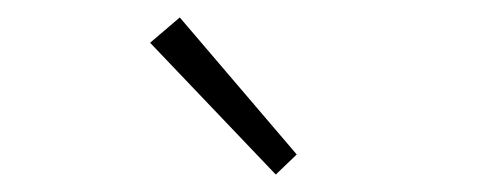

<svg xmlns="http://www.w3.org/2000/svg" viewBox="-20 -774 575 220"><path d="M296 -574 152 -725 186 -754 320 -597Z"/></svg>

Font: hySource Sans Pro Light
Style: Regular
Weight: 300
Designer: Paul D. Hunt
Foundry: Adobe Systems Incorporated
Version: Version 2.021;PS 2.000;hotconv 1.0.86;makeotf.lib2.5.63406